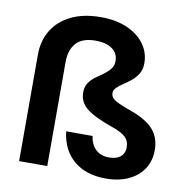

<svg xmlns="http://www.w3.org/2000/svg" viewBox="-82 -812 878 901"><g transform="rotate(10 357.0 -361.0)"><path d="M480 10Q386 10 328 -38.5Q270 -87 259 -176H385Q390 -137 414 -113.5Q438 -90 478 -90Q513 -90 532.5 -106Q552 -122 552 -152Q552 -181 533 -199.5Q514 -218 461 -236Q379 -265 342.5 -294.5Q306 -324 306 -370Q306 -397 318.5 -415.5Q331 -434 350 -447.5Q369 -461 387 -474Q405 -487 417.5 -502.5Q430 -518 430 -540Q430 -578 401 -598.5Q372 -619 322 -619Q259 -619 229.5 -586.5Q200 -554 200 -496V0H66V-507Q66 -574 97 -624.5Q128 -675 186.5 -703.5Q245 -732 328 -732Q401 -732 454.5 -708Q508 -684 536.5 -644Q565 -604 565 -554Q565 -525 552.5 -504Q540 -483 521.5 -468Q503 -453 484.5 -441Q466 -429 454 -417Q442 -405 442 -391Q442 -379 449.5 -369Q457 -359 479 -348.5Q501 -338 543 -323Q618 -296 651 -257.5Q684 -219 684 -161Q684 -110 659 -71.5Q634 -33 588 -11.5Q542 10 480 10Z"/></g></svg>

Font: DM Sans 24pt
Style: Bold
Weight: 700
Designer: Colophon Foundry, Jonny Pinhorn
Foundry: Colophon Foundry
Version: Version 4.004;gftools[0.9.30]